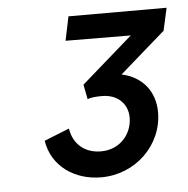

<svg xmlns="http://www.w3.org/2000/svg" viewBox="-41 -785 524 534"><g transform="rotate(-5 221.5 -518.0)"><path d="M443 -745H169L155 -678L337 -677L194 -552L202 -511C212 -515 229 -516 240 -516C287 -517 314 -487 314 -450C314 -403 279 -363 227 -363C181 -363 150 -390 143 -434L73 -406C84 -334 147 -291 221 -291C317 -291 394 -366 394 -458C394 -516 359 -559 302 -571L429 -682Z"/></g></svg>

Font: Plus Jakarta Text
Style: Italic
Weight: 400
Italic angle: -12°
Designer: Gumpita Rahayu
Foundry: Tokotype Studio
Version: Version 1.000;hotconv 1.0.109;makeotfexe 2.5.65596